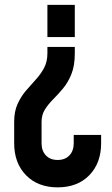

<svg xmlns="http://www.w3.org/2000/svg" viewBox="-20 -568 470 806"><path d="M294 -371V-344.5Q294 -292.5 280 -257.5Q266 -222.5 245 -197.2Q224 -172 203.2 -151.2Q182.5 -130.5 168.5 -108.2Q154.5 -86 154.5 -56.5V33.5Q154.5 65 172.5 84.2Q190.5 103.5 222 103.5Q253.5 103.5 271.5 84.2Q289.5 65 289.5 33.5V-1.5H404.5V33.5Q404.5 116.5 355 167.5Q305.5 218.5 222 218.5Q139 218.5 89.2 167.5Q39.5 116.5 39.5 33.5V-56.5Q39.5 -100 53.5 -131Q67.5 -162 88.2 -186.5Q109 -211 130 -233.8Q151 -256.5 165 -282.8Q179 -309 179 -344.5V-371ZM294 -547.5V-412.5H179V-547.5Z"/></svg>

Font: Mohave SemiBold
Style: Regular
Weight: 600
Designer: Gumpita Rahayu
Foundry: Tokotype
Version: Version 2.003